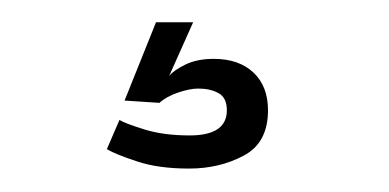

<svg xmlns="http://www.w3.org/2000/svg" viewBox="-20 -14 340 168"><path d="M145.5 133.5Q118.5 133.5 99.8 127.2Q81 121 73.5 116.5L84.5 91Q89.5 94 106.2 99.2Q123 104.5 146 104.5Q178.5 104.5 178.5 82.5Q178.5 71.5 171.2 67.5Q164 63.5 153.5 63.5Q146 63.5 135.8 67Q125.5 70.5 119.5 76L89 74L116.5 5.5H149L128 52.5Q132 47.5 142.2 42.5Q152.5 37.5 167 37.5Q189 37.5 201.8 49.5Q214.5 61.5 214.5 82.5Q214.5 111 193.2 122.2Q172 133.5 145.5 133.5Z"/></svg>

Font: Imbue 10pt Light
Style: Regular
Weight: 300
Designer: Tyler Finck
Foundry: Etcetera Type Company
Version: Version 1.102; ttfautohint (v1.8.3)